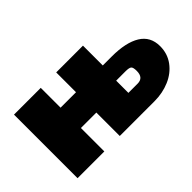

<svg xmlns="http://www.w3.org/2000/svg" viewBox="-69 -775 1055 1055"><g transform="rotate(-45 459.0 -247.0)"><path d="M68 -494H276V-340H396V-494H604V-340H674Q783 -340 842.5 -303.5Q902 -267 902 -192Q902 -134 869.5 -90Q837 -46 783 -23Q729 0 666 0H396V-182H276V0H68ZM669 -134Q715 -134 715 -187Q715 -215 706 -222Q697 -229 669 -229H597V-134Z"/></g></svg>

Font: Nunito Sans Heavy
Style: Regular
Weight: 400
Designer: Vernon Adams
Foundry: Vernon Adams
Version: Version 2.500